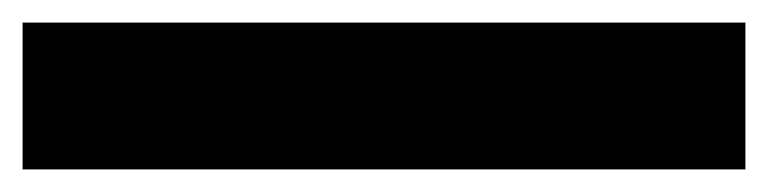

<svg xmlns="http://www.w3.org/2000/svg" viewBox="-20 50 680 170"><path d="M0 200V70H640V200Z"/></svg>

Font: M PLUS 2 Black
Style: Regular
Weight: 900
Designer: Coji Morishita
Foundry: UNDERFOREST DESIGN
Version: Version 1.001